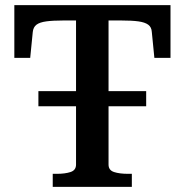

<svg xmlns="http://www.w3.org/2000/svg" viewBox="-20 -730 721 750"><path d="M130 -374H551V-315H130ZM277 -87V-650H227Q187 -650 161 -646.5Q135 -643 122.5 -633.5Q110 -624 108 -605L98 -504H36V-710H646V-504H583L573 -605Q572 -624 559 -633.5Q546 -643 520.5 -646.5Q495 -650 454 -650H404V-87Q404 -65 425.5 -58Q447 -51 480 -51H495V0H186V-51H202Q234 -51 255.5 -58Q277 -65 277 -87Z"/></svg>

Font: Roboto Serif 36pt Medium
Style: Regular
Weight: 500
Designer: Greg Gazdowicz
Foundry: Commercial Type
Version: Version 1.008